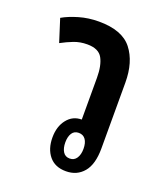

<svg xmlns="http://www.w3.org/2000/svg" viewBox="-112 -642 617 725"><g transform="rotate(20 196.5 -279.0)"><path d="M334 -383V-119Q334 -55 307.5 -23.5Q281 8 237 8Q193 8 169.5 -20.5Q146 -49 146 -95Q146 -139 168.5 -167.5Q191 -196 227 -196V-364Q227 -413 211.5 -441.5Q196 -470 150 -470Q121 -470 96.5 -460.5Q72 -451 48 -438L19 -529Q45 -544 82.5 -555Q120 -566 162 -566Q256 -566 295 -516Q334 -466 334 -383ZM234 -145Q216 -145 207 -131Q198 -117 198 -94Q198 -71 207 -56.5Q216 -42 234 -42Q252 -42 261.5 -56.5Q271 -71 271 -94Q271 -118 261.5 -131.5Q252 -145 234 -145Z"/></g></svg>

Font: Noto Sans Thai Looped ExtraCondensed SemiBold
Style: Regular
Weight: 600
Width: 2
Designer: Sasikarn Vongin, Ben Mitchell
Foundry: The Fontpad Ltd
Version: Version 1.001; ttfautohint (v1.8.4.7-5d5b)